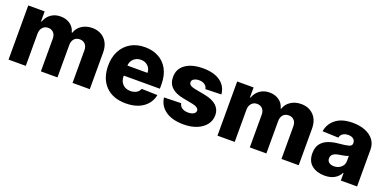

<svg xmlns="http://www.w3.org/2000/svg" viewBox="-13 -1180 3642 1817"><g transform="rotate(20 1808.0 -271.5)"><path d="M55 0V-545.5H220.2V-445.3H226.2Q243.3 -495 283.9 -523.8Q324.6 -552.6 380.3 -552.6Q437.1 -552.6 477.6 -523.4Q518.1 -494.3 529.1 -445.3H534.8Q550.1 -494 594.5 -523.3Q638.8 -552.6 699.2 -552.6Q776.6 -552.6 824.9 -503.2Q873.2 -453.8 873.2 -367.2V0H699.6V-327.4Q699.6 -368.3 678.4 -389.7Q657.3 -411.2 624.3 -411.2Q588.4 -411.2 568 -388Q547.6 -364.7 547.6 -325.6V0H380.7V-329.2Q380.7 -367.2 360.1 -389.2Q339.5 -411.2 305.8 -411.2Q271.7 -411.2 250.2 -387.3Q228.7 -363.3 228.7 -322.8V0Z M1236.2 10.3Q1107.6 10.3 1033.9 -64.6Q960.2 -139.6 960.2 -270.6Q960.2 -355.1 993.6 -418.5Q1027 -481.9 1087.7 -517.2Q1148.4 -552.6 1230.8 -552.6Q1308.2 -552.6 1367.9 -520.4Q1427.6 -488.3 1461.3 -426.1Q1495 -364 1495 -274.1V-230.8H1131.4V-226.2Q1131.4 -176.1 1160.3 -145.6Q1189.3 -115.1 1239.3 -115.1Q1273.4 -115.1 1298.7 -129.4Q1323.9 -143.8 1333.8 -170.8L1493.3 -166.2Q1478.3 -85.9 1410.9 -37.8Q1343.4 10.3 1236.2 10.3ZM1131.4 -331.7H1333.5Q1333.1 -373.6 1305.2 -400.4Q1277.3 -427.2 1234.4 -427.2Q1191.1 -427.2 1162.1 -399.9Q1133.2 -372.5 1131.4 -331.7Z M2060.4 -378.9 1900.9 -374.6Q1897.4 -400.6 1875 -417.1Q1852.6 -433.6 1818.2 -433.6Q1788 -433.6 1766.9 -421.7Q1745.7 -409.8 1746.1 -388.8Q1745.7 -373.2 1759.1 -361.3Q1772.4 -349.4 1806.8 -342.3L1911.9 -322.4Q2072.8 -291.5 2073.9 -174.7Q2073.5 -118.6 2040.7 -77.1Q2007.8 -35.5 1951 -12.6Q1894.2 10.3 1821 10.3Q1704.2 10.3 1636.7 -37.8Q1569.2 -85.9 1560 -166.9L1731.5 -171.2Q1737.2 -141.3 1761 -125.7Q1784.8 -110.1 1821.7 -110.1Q1855.1 -110.1 1876.1 -122.5Q1897 -134.9 1897.4 -155.5Q1896.3 -190 1831 -202.8L1735.8 -220.9Q1572.8 -251.1 1573.9 -378.9Q1573.5 -460.9 1638.8 -506.7Q1704.2 -552.6 1815 -552.6Q1925.8 -552.6 1989.7 -506.2Q2053.6 -459.9 2060.4 -378.9Z M2159.1 0V-545.5H2324.2V-445.3H2330.3Q2347.3 -495 2388 -523.8Q2428.6 -552.6 2484.4 -552.6Q2541.2 -552.6 2581.7 -523.4Q2622.2 -494.3 2633.2 -445.3H2638.8Q2654.1 -494 2698.5 -523.3Q2742.9 -552.6 2803.3 -552.6Q2880.7 -552.6 2929 -503.2Q2977.3 -453.8 2977.3 -367.2V0H2803.6V-327.4Q2803.6 -368.3 2782.5 -389.7Q2761.4 -411.2 2728.3 -411.2Q2692.5 -411.2 2672.1 -388Q2651.6 -364.7 2651.6 -325.6V0H2484.7V-329.2Q2484.7 -367.2 2464.1 -389.2Q2443.5 -411.2 2409.8 -411.2Q2375.7 -411.2 2354.2 -387.3Q2332.7 -363.3 2332.7 -322.8V0Z M3239 9.2Q3160.9 9.2 3110.3 -30.5Q3059.7 -70.3 3059.7 -151.3Q3059.7 -211.6 3087.4 -247.3Q3115.1 -283 3161.2 -300.2Q3207.4 -317.5 3262.4 -322.1Q3332.4 -328.1 3362 -337Q3391.7 -345.9 3391.7 -370.7V-372.5Q3391.7 -399.9 3372.9 -414.8Q3354 -429.7 3322.1 -429.7Q3287.6 -429.7 3266.7 -414.8Q3245.7 -399.9 3240.1 -373.6L3079.9 -379.3Q3090.2 -453.8 3151.8 -503.2Q3213.4 -552.6 3323.5 -552.6Q3393.1 -552.6 3447.6 -531.1Q3502.1 -509.6 3533.6 -469.1Q3565 -428.6 3565 -370.7V0H3401.6V-76H3397.4Q3351.9 9.2 3239 9.2ZM3292.6 -104.4Q3334.2 -104.4 3363.5 -129.3Q3392.8 -154.1 3392.8 -193.9V-245.7Q3378.2 -237.9 3351.7 -232.6Q3325.3 -227.3 3301.1 -223.7Q3224.1 -212 3224.1 -159.8Q3224.1 -132.8 3243.3 -118.6Q3262.4 -104.4 3292.6 -104.4Z"/></g></svg>

Font: Inter UI Extra Bold
Style: Regular
Weight: 800
Designer: Rasmus Andersson
Foundry: rsms
Version: 3.2;8d6f07862